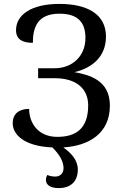

<svg xmlns="http://www.w3.org/2000/svg" viewBox="-20 -744 643 982"><path d="M280 218C345 218 378 181 378 123C378 74 343 38 304 10C434 2 542 -61 542 -204C542 -334 437 -361 361 -375C450 -396 522 -453 522 -557C522 -673 424 -724 284 -724C138 -724 62 -667 62 -590C62 -539 100 -525 148 -525C148 -604 172 -674 284 -674C380 -674 417 -628 417 -550C417 -455 348 -395 260 -395H175V-344H260C372 -344 431 -289 431 -205C431 -85 367 -44 273 -44C173 -44 129 -117 129 -187C77 -187 45 -162 45 -113C45 -59 99 4 248 10C288 50 305 85 305 116C305 145 285 159 263 159C244 159 232 155 222 151C217 160 215 167 215 177C215 203 240 218 280 218Z"/></svg>

Font: Noto Serif
Style: Regular
Weight: 400
Designer: Monotype Design Team
Foundry: Monotype Imaging Inc.
Version: Version 2.015